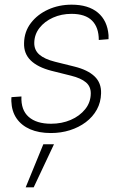

<svg xmlns="http://www.w3.org/2000/svg" viewBox="-20 -557 518 818"><path d="M196.8 9.8Q145.5 9.8 108.4 -6.3Q71.3 -22.5 50.5 -52.7Q29.8 -83 28.3 -126Q27.8 -131.3 28.3 -134.5Q28.8 -137.7 28.8 -143.1L71.3 -146Q68.8 -88.4 102.1 -59.1Q135.3 -29.8 197.3 -29.8Q243.2 -29.8 281.2 -46.1Q319.3 -62.5 342.8 -91.6Q366.2 -120.6 366.7 -158.2Q367.2 -188.5 345.9 -206.3Q324.7 -224.1 283.2 -234.4L199.2 -255.4Q140.6 -270.5 110.8 -299.6Q81.1 -328.6 82.5 -373.5Q83.5 -422.4 111.6 -459Q139.6 -495.6 185.3 -516.4Q231 -537.1 285.2 -537.1Q356.4 -537.1 397 -503.2Q437.5 -469.2 442.4 -407.2Q442.4 -402.8 442.4 -399.2Q442.4 -395.5 442.4 -390.1L400.9 -386.7Q400.9 -440.4 372.1 -469.2Q343.3 -498 284.7 -498Q241.7 -498 205.8 -481.9Q169.9 -465.8 148.2 -438Q126.5 -410.2 126 -374.5Q125.5 -343.8 147.5 -324.5Q169.4 -305.2 214.4 -293.9L296.9 -273.4Q354 -259.3 383.1 -231.4Q412.1 -203.6 410.6 -159.2Q409.7 -121.1 392.6 -90.1Q375.5 -59.1 345.7 -36.6Q315.9 -14.2 277.8 -2.2Q239.7 9.8 196.8 9.8ZM89.4 241.2 164.6 57.6H210L123.5 241.2Z"/></svg>

Font: Inter 24pt ExtraLight
Style: Italic
Weight: 250
Italic angle: -9.3988°
Version: Version 4.001;git-66647c0bb